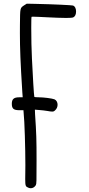

<svg xmlns="http://www.w3.org/2000/svg" viewBox="-20 -820 483 1040"><path d="M112 -792C88 -776 89 -780 88 -684C87.9 -669.4 87.8 -655.4 87.8 -641.6C87.8 -558.8 90.7 -481.9 101 -319L103 -293H84C55 -293 44 -283 44 -258C44 -231 54 -223 86 -223H107L108 -210C113.1 -164.3 117.4 -15.2 117.4 74.3C117.4 90.5 117.3 104.7 117 116C116.8 130 116.6 141.3 116.6 150.5C116.6 187.4 119.2 190.4 132 196C136.8 198.4 141.8 199.6 146.5 199.6C157.5 199.6 167.7 193.5 174 183C178 175 178 165 178 49C178 -62 177 -98 170 -200L169 -226L193 -224C206 -223 225 -221 236 -219C248.4 -216.8 256.4 -215.6 262.3 -215.6C269.7 -215.6 273.5 -217.5 278 -222C287.4 -230 291.9 -241.7 291.9 -252.8C291.9 -265.4 286.1 -277.2 275 -282C263 -287 216 -293 190 -293C177 -293 167 -294 166 -295C164 -298 157 -416 153 -503C150.6 -544.8 149.3 -617.7 149.3 -669.5C149.3 -703.1 149.8 -727.8 151 -729C151.4 -729.4 154.2 -729.6 158.9 -729.6C187 -729.6 283.1 -722.8 338.4 -722.8C358.1 -722.8 372.6 -723.7 377 -726C387 -731 392 -742 392 -758C392 -774 386 -786 376 -790C369 -792 271 -797 173 -799L125 -800Z"/></svg>

Font: DIARIO_DE_ANDY
Style: Regular
Weight: 400
Version: Version 001.000